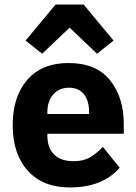

<svg xmlns="http://www.w3.org/2000/svg" viewBox="-20 -815 602 847"><path d="M225 -795H349L481 -636L408 -578L287 -693L166 -578L93 -636ZM288 12Q169 12 102.5 -62Q36 -136 36 -263Q36 -389 100.5 -463Q165 -537 282 -537Q405 -537 465.5 -461Q526 -385 526 -269V-225H189V-217Q189 -164 218 -134Q247 -104 305 -104Q347 -104 375.5 -120Q404 -136 434 -167L508 -75Q432 12 288 12ZM285 -428Q241 -428 215 -398.5Q189 -369 189 -320V-312H373V-321Q373 -370 350.5 -399Q328 -428 285 -428Z"/></svg>

Font: Aneliza
Style: Bold
Weight: 700
Designer: Mike Abbink, Paul van der Laan, Pieter van Rosmalen
Foundry: Bold Monday
Version: Version 3.0